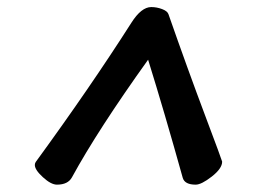

<svg xmlns="http://www.w3.org/2000/svg" viewBox="-20 -534 762 538"><path d="M492.2 -35.2Q440.9 -219.2 395 -366.7Q254.4 -170.4 181.6 -37.1Q170.4 -16.6 139.6 -16.6Q123 -16.6 100.3 -37.4Q77.6 -58.1 77.6 -71.8Q77.6 -76.2 80.1 -80.1Q232.9 -289.6 348.1 -470.2Q376 -514.2 403.8 -514.2Q419.4 -514.2 434.3 -508.5Q449.2 -502.9 452.1 -494.1Q505.9 -340.3 554.2 -211.9Q602.5 -83.5 602.5 -81.1Q602.5 -62 573.5 -39.3Q544.4 -16.6 528.3 -16.6Q498 -16.6 492.2 -35.2Z"/></svg>

Font: Sonsie One
Style: Regular
Weight: 400
Designer: Riccardo De Franceschi
Foundry: Sorkin Type Co
Version: Version 1.003